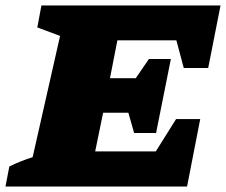

<svg xmlns="http://www.w3.org/2000/svg" viewBox="-63 -680 824 700"><path d="M-43 0 -29 -73Q-9 -83 12.5 -91.5Q34 -100 56 -107L156 -549L73 -580L88 -660H741L696 -432H607L580 -533H365L338 -395H432L480 -465H560L506 -195H426L405 -269H313L284 -128H505L579 -246H667L619 0Z"/></svg>

Font: Piazzolla SC Black
Style: Italic
Weight: 900
Italic angle: -11.3°
Designer: Juan Pablo del Peral
Foundry: Huerta Tipografica
Version: Version 1.330